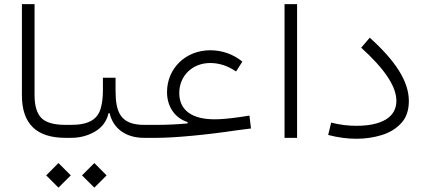

<svg xmlns="http://www.w3.org/2000/svg" viewBox="-20 -654 2015 911"><path d="M84 -201.2C84 -66.9 152.8 0 290.5 0H291V-61.5H290.5C235.4 -61.5 196.8 -72.8 175.8 -94.7C154.8 -116.7 144 -152.3 144 -202.1V-634.3H84Z M528.3 -285.2H468.3V-224.1C468.3 -190.4 464.4 -161.1 457 -136.7C441.4 -87.9 401.4 -61.5 317.4 -61.5H291C282.7 -61.5 278.3 -51.3 278.3 -30.8C278.3 -10.3 282.7 0 291 0H317.4C359.9 0 397.9 -10.3 431.6 -30.3C465.3 -50.3 486.3 -79.1 495.1 -117.2H500C517.6 -41.5 580.1 0 662.6 0H704.1V-61.5H664.6C551.3 -61.5 528.3 -121.6 528.3 -224.1ZM257.3 236.3 315.9 178.2 257.3 119.6 199.2 178.2ZM427.7 236.3 485.8 178.2 427.7 119.6 369.1 178.2Z M830.6 -212.4C830.6 -294.9 893.1 -355 977.5 -355C1020 -355 1060.5 -341.8 1100.1 -314.9L1129.9 -361.8C1085 -397.5 1034.2 -415.5 977.1 -415.5C861.3 -415.5 772.5 -330.1 772.5 -216.8C772.5 -147.9 809.6 -94.2 870.1 -74.7V-68.4C822.8 -64 773.9 -61.5 723.1 -61.5H704.1C695.8 -61.5 691.4 -51.3 691.4 -30.8C691.4 -10.3 695.8 0 704.1 0H724.6C807.1 0 960.9 -14.2 1102.1 -35.6L1170.9 -44.4L1163.6 -105.5L1118.2 -98.6C1064.9 -90.8 1025.4 -87.9 998 -87.9C890.1 -87.9 830.6 -131.8 830.6 -212.4Z M1389.6 -634.3H1330.1V0H1389.6Z M1919.9 -175.3C1919.9 -267.1 1856.9 -365.2 1734.4 -475.1L1693.8 -427.7C1803.2 -328.6 1860.8 -245.1 1860.8 -175.3C1860.8 -96.7 1789.1 -57.1 1671.4 -57.1C1633.8 -57.1 1595.7 -61 1551.3 -72.3L1537.1 -13.7C1583.5 -1.5 1627.9 4.4 1671.4 4.4C1713.4 4.4 1753.4 -1.5 1791.5 -13.2C1829.1 -24.9 1860.4 -43.9 1884.3 -70.3C1908.2 -96.2 1919.9 -131.3 1919.9 -175.3Z"/></svg>

Font: Estedad Light
Style: Regular
Weight: 300
Designer: Amin Abedi
Version: Version 7.3